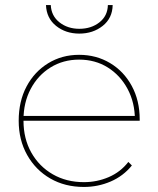

<svg xmlns="http://www.w3.org/2000/svg" viewBox="-20 -737 627 760"><path d="M312 3Q237 3 179 -30.5Q121 -64 87.5 -123.5Q54 -183 54 -259Q54 -336 85 -394.5Q116 -453 170.5 -486.5Q225 -520 293 -520Q361 -520 415.5 -487.5Q470 -455 501.5 -397Q533 -339 533 -264Q533 -263 533 -262Q533 -261 533 -259H65V-278H522L514 -263Q514 -331 485 -385Q456 -439 406.5 -470Q357 -501 293 -501Q230 -501 180 -470Q130 -439 101.5 -385Q73 -331 73 -263V-259Q73 -188 104 -133Q135 -78 189 -47Q243 -16 312 -16Q364 -16 410.5 -36Q457 -56 488 -96L502 -82Q468 -40 418 -18.5Q368 3 312 3ZM294 -604Q240 -604 202 -634.5Q164 -665 162 -717H181Q183 -674 215.5 -648.5Q248 -623 294 -623Q341 -623 373.5 -648.5Q406 -674 407 -717H426Q425 -665 386.5 -634.5Q348 -604 294 -604Z"/></svg>

Font: Montserrat Thin
Style: Regular
Weight: 100
Designer: Julieta Ulanovsky
Foundry: Julieta Ulanovsky
Version: Version 9.000